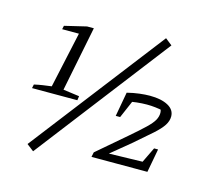

<svg xmlns="http://www.w3.org/2000/svg" viewBox="-101 -765 1008 929"><g transform="rotate(15 403.5 -300.5)"><path d="M56 -247 60 -266Q82 -271 102 -274Q122 -277 146 -280L207 -560H123L127 -578L236 -604H270L205 -279L286 -268L283 -247ZM140 47 105 20 620 -648 654 -621ZM420 0 425 -24 565 -144Q614 -186 640.5 -211.5Q667 -237 677 -255Q687 -273 687 -292Q687 -302 682.5 -311Q678 -320 666 -327L697 -305Q678 -309 657 -311.5Q636 -314 614 -314Q590 -314 562.5 -311Q535 -308 505 -301L504 -344Q536 -352 565 -355.5Q594 -359 617 -359Q674 -359 708 -340.5Q742 -322 742 -288Q742 -266 728 -244Q714 -222 681 -192.5Q648 -163 593 -116L452 0ZM442 0 449 -36 692 -42 685 0ZM645 0 702 -118H722L700 0ZM482 -222 504 -344 557 -345 504 -222Z"/></g></svg>

Font: Piazzolla Thin Light
Style: Italic
Weight: 300
Italic angle: -11.3°
Version: Version 2.005